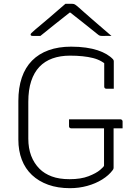

<svg xmlns="http://www.w3.org/2000/svg" viewBox="-20 -964 690 1004"><path d="M341 -340H610Q613 -340 615.5 -338.5Q618 -337 619.5 -334.5Q621 -332 621 -329V-293H352Q349 -293 347 -294Q345 -295 343.5 -296.5Q342 -298 341.5 -300Q341 -302 341 -304Q341 -314 341 -322Q341 -330 341 -340ZM352 -720Q394 -720 429 -715Q464 -710 491 -701Q518 -692 538 -680Q558 -668 571 -654Q573 -652 574 -649Q575 -646 575 -644Q575 -621 575 -596.5Q575 -572 575 -548Q575 -524 575 -500Q565 -500 555.5 -500Q546 -500 536 -500Q531 -500 528 -503Q525 -506 525 -511Q525 -537 525 -562.5Q525 -588 525 -613.5Q525 -639 525 -664L548 -613Q516 -648 466.5 -660.5Q417 -673 346 -673Q295 -673 254.5 -658.5Q214 -644 186 -614.5Q158 -585 143 -539.5Q128 -494 128 -431V-239Q128 -189 143 -149.5Q158 -110 187 -81Q212 -56 250.5 -41.5Q289 -27 344 -27Q403 -27 443 -42.5Q483 -58 503.5 -75.5Q524 -93 524 -98Q524 -139 524 -173.5Q524 -208 524 -243Q524 -278 524 -318H578L574 -307Q574 -247 574 -197Q574 -147 574 -87Q574 -83 573 -80.5Q572 -78 569 -74Q549 -47 514.5 -25.5Q480 -4 436.5 8Q393 20 346 20Q282 20 232 2Q182 -16 147 -49Q112 -82 94 -129Q76 -176 76 -234V-436Q76 -505 94 -558Q112 -611 147.5 -647Q183 -683 234.5 -701.5Q286 -720 352 -720ZM322 -944Q328 -944 334 -944Q340 -944 346 -944Q352 -944 358 -944Q366 -944 372 -940.5Q378 -937 394 -923Q402 -916 421.5 -898.5Q441 -881 466 -859.5Q491 -838 516.5 -816Q542 -794 563 -776Q551 -777 540.5 -776.5Q530 -776 518 -776Q507 -776 502 -777.5Q497 -779 489 -786Q472 -800 428.5 -834.5Q385 -869 324 -917L378 -898Q362 -898 346 -898Q330 -898 314 -898L368 -917Q307 -869 265 -835.5Q223 -802 191 -776H152Q147 -776 144.5 -777Q142 -778 141 -779.5Q140 -781 140 -783Q140 -787 144.5 -791.5Q149 -796 165 -810Q178 -821 199.5 -839Q221 -857 245 -877.5Q269 -898 289.5 -916Q310 -934 322 -944Z"/></svg>

Font: Recursive Light
Style: Regular
Weight: 300
Version: Version 1.085